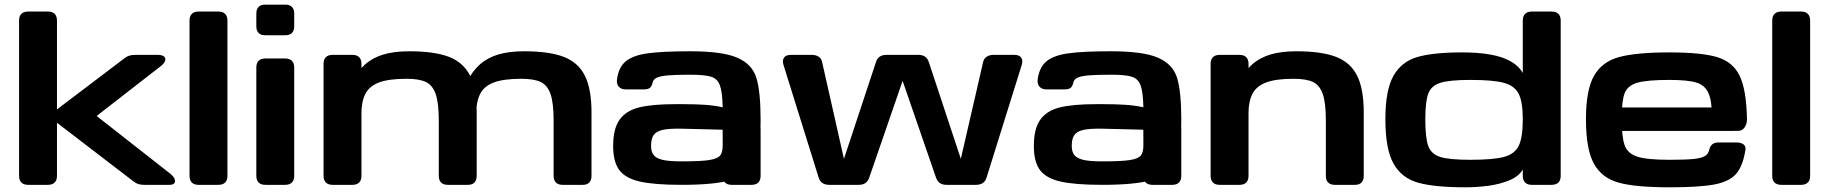

<svg xmlns="http://www.w3.org/2000/svg" viewBox="-20 -800 7917 831"><path d="M62.5 -39.1V-710.9Q62.5 -730 72.5 -740Q82.5 -750 101.6 -750H187.5Q206.5 -750 216.6 -740Q226.6 -730 226.6 -710.9V-39.1Q226.6 -20 216.6 -10Q206.5 0 187.5 0H101.6Q82.5 0 72.5 -10Q62.5 -20 62.5 -39.1ZM567.2 -562.5H662.6Q681.2 -562.5 689.6 -555.7Q698 -548.9 694.9 -537.8Q691.7 -526.8 677.2 -514.8L398.3 -298L717.3 -47.9Q731.2 -36.4 735.7 -25.4Q740.2 -14.4 734.6 -7.2Q729 0 713.4 0H605.4Q589.8 0 579.2 -3.2Q568.7 -6.3 557 -15.5L214.1 -278.3V-316.9L518.8 -547.9Q530 -556.5 540.7 -559.5Q551.5 -562.5 567.2 -562.5Z M800.3 -39.1V-710.9Q800.3 -730 810.3 -740Q820.3 -750 839.4 -750H925.3Q944.3 -750 954.3 -740Q964.4 -730 964.4 -710.9V-39.1Q964.4 -20 954.3 -10Q944.3 0 925.3 0H839.4Q820.3 0 810.3 -10Q800.3 -20 800.3 -39.1Z M1128.4 -546.9H1214.4Q1233.4 -546.9 1243.4 -536.9Q1253.4 -526.9 1253.4 -507.8V-39.1Q1253.4 -20 1243.4 -10Q1233.4 0 1214.4 0H1128.4Q1109.4 0 1099.4 -10Q1089.4 -20 1089.4 -39.1V-507.8Q1089.4 -526.9 1099.4 -536.9Q1109.4 -546.9 1128.4 -546.9ZM1127 -779.9H1215.8Q1234 -779.9 1243.7 -769.9Q1253.4 -759.9 1253.4 -740.8V-686.5Q1253.4 -667.5 1243.7 -657.5Q1234 -647.5 1215.8 -647.5H1127Q1108.8 -647.5 1099.1 -657.5Q1089.4 -667.5 1089.4 -686.5V-740.8Q1089.4 -759.9 1099.1 -769.9Q1108.8 -779.9 1127 -779.9Z M1380.4 -39.1V-523.4Q1380.4 -542.5 1390.4 -552.5Q1400.4 -562.5 1419.4 -562.5H1505.4Q1524.4 -562.5 1534.4 -552.5Q1544.4 -542.5 1544.4 -523.4V-39.1Q1544.4 -20 1534.4 -10Q1524.4 0 1505.4 0H1419.4Q1400.4 0 1390.4 -10Q1380.4 -20 1380.4 -39.1ZM1879.1 -39.1V-278.2Q1879.1 -354.8 1865.6 -393.2Q1852.1 -431.6 1823 -445.3Q1793.8 -459 1739.5 -459Q1663.9 -459 1621.6 -443.5Q1579.4 -427.9 1561.8 -394.6Q1544.1 -361.3 1544.1 -304.2L1503.1 -443.8Q1526.7 -491.5 1560 -521Q1593.3 -550.5 1639.9 -564.3Q1686.6 -578.1 1751.2 -578.1Q1859.8 -578.1 1922.7 -554.1Q1985.5 -530 2014.4 -472.6Q2043.2 -415.1 2043.2 -312.5V-39.1Q2043.2 -20 2033.4 -10Q2023.7 0 2005.6 0H1918.2Q1899.1 0 1889.1 -10Q1879.1 -20 1879.1 -39.1ZM2376.1 -39.1V-278.2Q2376.1 -354.8 2362.6 -393.2Q2349.1 -431.6 2320 -445.3Q2290.8 -459 2236.4 -459Q2160.8 -459 2118.6 -443.5Q2076.4 -427.9 2058.7 -394.6Q2041.1 -361.3 2041.1 -304.2L2000.1 -443.8Q2023.6 -491.5 2056.9 -521Q2090.2 -550.5 2136.9 -564.3Q2183.6 -578.1 2248.1 -578.1Q2356.7 -578.1 2419.6 -554.1Q2482.5 -530 2511.3 -472.6Q2540.1 -415.1 2540.1 -312.5V-39.1Q2540.1 -20 2530.4 -10Q2520.7 0 2502.5 0H2415.1Q2396.1 0 2386.1 -10Q2376.1 -20 2376.1 -39.1Z M2633.8 -167.5Q2633.8 -242.7 2661.5 -281.7Q2689.2 -320.8 2745.8 -335Q2802.3 -349.2 2903.8 -349.2H2933.1Q2991.4 -349.1 3030.9 -346.4Q3070.4 -343.8 3107.9 -335.7Q3106.4 -401.9 3095.9 -430.4Q3085.4 -459 3058.1 -467.8Q3030.8 -476.6 2967.2 -476.6Q2907.5 -476.6 2874.2 -474Q2840.8 -471.4 2824.5 -464.5Q2808.1 -457.5 2805 -443.9Q2801.2 -426 2792.7 -419.5Q2784.3 -413.1 2765.5 -413.1H2687.9Q2668.6 -413.1 2658.3 -424.7Q2648.1 -436.2 2650.3 -455.5Q2657.1 -508.5 2687.8 -534.2Q2718.6 -560 2782 -569Q2845.5 -578.1 2967.2 -578.1Q3107.2 -578.1 3171.2 -550.2Q3235.3 -522.4 3253.6 -463.3Q3272 -404.2 3272 -281.2Q3272 -157.3 3240.7 -98.2Q3209.4 -39.1 3139.3 -19.5Q3069.1 0 2930.2 0Q2811.5 0 2749 -14.3Q2686.5 -28.6 2660.2 -64.2Q2633.8 -99.8 2633.8 -167.5ZM3107.9 -171.9 3107.7 -238.6 2930 -243Q2873.9 -244.1 2846.4 -237.4Q2818.9 -230.7 2808.3 -214.4Q2797.7 -198.1 2797.9 -167.5Q2798 -142.7 2809.3 -128.7Q2820.6 -114.6 2847.9 -108.1Q2875.2 -101.6 2930.2 -101.6Q3012.7 -101.6 3049.2 -107.2Q3085.6 -112.9 3096.9 -126.8Q3108.1 -140.7 3107.9 -171.9ZM3107.9 -39.1V-242.2Q3107.9 -261.2 3117.9 -271.2Q3127.9 -281.2 3147 -281.2H3232.9Q3252 -281.2 3262 -271.2Q3272 -261.2 3272 -242.2V-39.1Q3272 -20 3262 -10Q3252 0 3232.9 0H3147Q3127.9 0 3117.9 -10Q3107.9 -20 3107.9 -39.1Z M3402.7 -562.5H3493.4Q3511 -562.5 3523 -554.8Q3535 -547.1 3538.3 -531.2L3632.7 -112.5L3771.4 -531.7Q3781.4 -562.5 3816.3 -562.5H3955Q3989.8 -562.5 3999.9 -531.7L4138.6 -112.5L4235 -531.2Q4238.3 -546.6 4250.4 -554.5Q4262.5 -562.5 4279.9 -562.5H4370.5Q4391.7 -562.5 4400 -550.4Q4408.4 -538.4 4401.8 -517.6L4249.9 -31.2Q4245.2 -15.6 4233.5 -7.8Q4221.9 0 4205 0H4076.1Q4059 0 4047.8 -7.7Q4036.6 -15.4 4031.2 -31.2L3886.6 -450L3742.1 -31.2Q3736.6 -15.4 3725.4 -7.7Q3714.3 0 3697.2 0H3568.3Q3551.4 0 3539.7 -7.8Q3528 -15.6 3523.3 -31.2L3371.5 -517.6Q3364.8 -538.4 3373.2 -550.4Q3381.5 -562.5 3402.7 -562.5Z M4454.6 -167.5Q4454.6 -242.7 4482.3 -281.7Q4510 -320.8 4566.6 -335Q4623.1 -349.2 4724.6 -349.2H4753.9Q4812.2 -349.1 4851.7 -346.4Q4891.2 -343.8 4928.7 -335.7Q4927.2 -401.9 4916.7 -430.4Q4906.2 -459 4878.9 -467.8Q4851.6 -476.6 4788 -476.6Q4728.3 -476.6 4695 -474Q4661.6 -471.4 4645.3 -464.5Q4628.9 -457.5 4625.8 -443.9Q4622 -426 4613.5 -419.5Q4605.1 -413.1 4586.3 -413.1H4508.7Q4489.4 -413.1 4479.2 -424.7Q4468.9 -436.2 4471.1 -455.5Q4477.9 -508.5 4508.6 -534.2Q4539.4 -560 4602.8 -569Q4666.3 -578.1 4788 -578.1Q4928 -578.1 4992 -550.2Q5056.1 -522.4 5074.4 -463.3Q5092.8 -404.2 5092.8 -281.2Q5092.8 -157.3 5061.5 -98.2Q5030.2 -39.1 4960.1 -19.5Q4889.9 0 4751 0Q4632.3 0 4569.8 -14.3Q4507.3 -28.6 4481 -64.2Q4454.6 -99.8 4454.6 -167.5ZM4928.7 -171.9 4928.5 -238.6 4750.8 -243Q4694.7 -244.1 4667.2 -237.4Q4639.7 -230.7 4629.1 -214.4Q4618.5 -198.1 4618.7 -167.5Q4618.8 -142.7 4630.1 -128.7Q4641.4 -114.6 4668.7 -108.1Q4696 -101.6 4751 -101.6Q4833.5 -101.6 4870 -107.2Q4906.4 -112.9 4917.7 -126.8Q4928.9 -140.7 4928.7 -171.9ZM4928.7 -39.1V-242.2Q4928.7 -261.2 4938.7 -271.2Q4948.7 -281.2 4967.8 -281.2H5053.7Q5072.8 -281.2 5082.8 -271.2Q5092.8 -261.2 5092.8 -242.2V-39.1Q5092.8 -20 5082.8 -10Q5072.8 0 5053.7 0H4967.8Q4948.7 0 4938.7 -10Q4928.7 -20 4928.7 -39.1Z M5219.7 -39.1V-523.4Q5219.7 -542.5 5229.7 -552.5Q5239.7 -562.5 5258.8 -562.5H5344.7Q5363.8 -562.5 5373.8 -552.5Q5383.8 -542.5 5383.8 -523.4V-39.1Q5383.8 -20 5373.8 -10Q5363.8 0 5344.7 0H5258.8Q5239.7 0 5229.7 -10Q5219.7 -20 5219.7 -39.1ZM5718.5 -39.1V-278.2Q5718.5 -354.8 5705 -393.2Q5691.5 -431.6 5662.4 -445.3Q5633.2 -459 5578.8 -459Q5503.2 -459 5461 -443.5Q5418.8 -427.9 5401.1 -394.6Q5383.5 -361.3 5383.5 -304.2L5342.5 -443.8Q5366 -491.5 5399.3 -521Q5432.6 -550.5 5479.3 -564.3Q5526 -578.1 5590.5 -578.1Q5699.1 -578.1 5762 -554.1Q5824.9 -530 5853.7 -472.6Q5882.5 -415.1 5882.5 -312.5V-39.1Q5882.5 -20 5872.8 -10Q5863.1 0 5844.9 0H5757.5Q5738.5 0 5728.5 -10Q5718.5 -20 5718.5 -39.1Z M5976.1 -284.2Q5976.1 -409.2 6010.6 -471Q6045.2 -532.9 6114 -553.1Q6182.8 -573.2 6308.6 -573.2Q6378.3 -573.2 6430.2 -564Q6482.1 -554.8 6517.8 -534.9Q6553.4 -515 6570.8 -483.9V-66.5Q6554 -36.6 6512.4 -19.5Q6470.7 -2.4 6420.9 4.2Q6371.2 10.7 6323.2 10.7Q6189.1 10.7 6117.7 -9.3Q6046.4 -29.3 6011.2 -92.1Q5976.1 -155 5976.1 -284.2ZM6343.8 -454.1Q6253.7 -454.1 6214.3 -441.7Q6174.9 -429.3 6161.9 -395.3Q6148.9 -361.3 6148.9 -284.2Q6148.9 -202.8 6161.8 -167.9Q6174.6 -132.9 6213.7 -120.7Q6252.7 -108.4 6343.8 -108.4Q6443.1 -108.4 6489.4 -120.8Q6535.7 -133.1 6553.3 -169.1Q6570.8 -205.2 6570.8 -284.2Q6570.8 -359 6553.1 -393.9Q6535.4 -428.8 6488.9 -441.5Q6442.3 -454.1 6343.8 -454.1ZM6570.8 -39.1V-710.9Q6570.8 -730 6580.8 -740Q6590.8 -750 6609.9 -750H6695.8Q6714.8 -750 6724.9 -740Q6734.9 -730 6734.9 -710.9V-39.1Q6734.9 -20 6724.9 -10Q6714.8 0 6695.8 0H6609.9Q6590.8 0 6580.8 -10Q6570.8 -20 6570.8 -39.1Z M6844.2 -284.2Q6844.2 -410.3 6878.9 -471.6Q6913.6 -532.9 6987.8 -553.1Q7062.1 -573.2 7205 -573.2Q7344 -573.2 7412 -552.8Q7479.9 -532.3 7509.3 -472.3Q7538.8 -412.2 7541.1 -283.9Q7541.5 -264.9 7531.3 -249.3Q7521.2 -233.6 7503.5 -233.6H7428.7Q7417.1 -233.6 7408.3 -241.3Q7399.4 -248.9 7394.7 -260.9Q7389.9 -272.9 7389.9 -285.2Q7390.1 -361 7374.8 -396.1Q7359.5 -431.2 7322.2 -442.6Q7285 -454.1 7205 -454.1Q7107.9 -454.1 7066.2 -441.8Q7024.5 -429.6 7011.7 -396.5Q6998.9 -363.4 6998.9 -287.1Q6998.9 -206.3 7011.9 -170.9Q7024.8 -135.5 7066.5 -122Q7108.1 -108.4 7205 -108.4Q7272.7 -108.4 7307.6 -111.7Q7342.6 -115 7358.3 -124.2Q7374.1 -133.3 7377.9 -152.1Q7382 -168.1 7391.4 -175.7Q7400.8 -183.4 7417.1 -183.4H7495.5Q7515.3 -183.4 7526 -175.2Q7536.7 -167 7534.6 -152.1Q7523.4 -80.7 7493.9 -47.2Q7464.4 -13.8 7399.7 -1.5Q7335.1 10.7 7205 10.7Q7060.8 10.7 6987.1 -9.1Q6913.3 -29 6878.8 -91.4Q6844.2 -153.8 6844.2 -284.2ZM6923.2 -335H7476.7Q7492 -335 7500.5 -329.7Q7509 -324.4 7512.4 -313.7Q7515.7 -303 7515.7 -284.2Q7515.7 -278.2 7515.3 -271.2Q7515 -256.6 7512.4 -249Q7509.7 -241.4 7502.6 -237.4Q7495.6 -233.4 7482.5 -233.4H6923.2Q6907.9 -233.4 6899.4 -238.7Q6890.9 -243.9 6887.5 -254.6Q6884.2 -265.3 6884.2 -284.2Q6884.2 -303 6887.5 -313.7Q6890.9 -324.4 6899.4 -329.7Q6907.9 -335 6923.2 -335Z M7650.4 -39.1V-710.9Q7650.4 -730 7660.4 -740Q7670.4 -750 7689.5 -750H7775.4Q7794.4 -750 7804.4 -740Q7814.5 -730 7814.5 -710.9V-39.1Q7814.5 -20 7804.4 -10Q7794.4 0 7775.4 0H7689.5Q7670.4 0 7660.4 -10Q7650.4 -20 7650.4 -39.1Z"/></svg>

Font: Gyrochrome
Style: Regular
Weight: 400
Designer: David Moles
Foundry: David Moles
Version: Version 1.005;Glyphs 3.2.3 (3260)